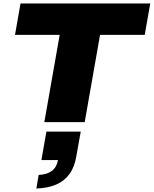

<svg xmlns="http://www.w3.org/2000/svg" viewBox="-20 -708 891 1113"><path d="M237 0 326 -506H67L99 -688H851L819 -506H560L471 0ZM191 385 204 306Q253 304 281 282.5Q309 261 316 220H220L249 55H448L423 195Q413 258 384 299Q355 340 307.5 361Q260 382 191 385Z"/></svg>

Font: Archivo SemiExpanded Black
Style: Italic
Weight: 900
Width: 6
Italic angle: -10°
Designer: Hector Gatti
Foundry: Omnibus-Type
Version: Version 2.001